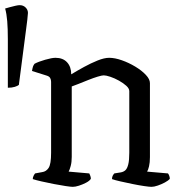

<svg xmlns="http://www.w3.org/2000/svg" viewBox="-80 -724 705 744"><path d="M-49.6 -384V-572Q-49.6 -613 -52 -642Q-54.4 -671 -60.1 -691Q-53.4 -693 -42.5 -696Q-31.6 -699 -20.7 -701.5Q-9.7 -704 -4 -704Q10.2 -704 19.2 -695Q28.3 -686 28.3 -674Q28.3 -668 25.9 -648Q23.5 -628 21.6 -614L-6.9 -395Q-11.6 -391 -22.6 -387.5Q-33.5 -384 -49.6 -384ZM202 0Q195 0 174.5 -3Q154 -6 128.5 -11Q103 -16 81 -21Q59 -26 47 -30Q47 -37 50.5 -43.5Q54 -50 56 -52L83 -57Q99 -59 108.5 -73.5Q118 -88 118 -132V-407Q118 -415 114.5 -421.5Q111 -428 101 -431L44 -449Q46 -461 48 -466.5Q50 -472 54 -477Q69 -485 95 -492.5Q121 -500 135 -500Q164 -500 180 -482.5Q196 -465 196 -436Q219 -450 245.5 -464.5Q272 -479 298 -489.5Q324 -500 343 -500Q365 -500 392 -490.5Q419 -481 444 -466Q469 -451 485 -434Q501 -417 501 -402V-115Q501 -94 497.5 -79.5Q494 -65 490 -59L571 -52Q574 -48 576 -42.5Q578 -37 578 -31Q572 -24 559 -17Q546 -10 531.5 -5Q517 0 507 0Q499 0 478.5 -3Q458 -6 433.5 -11Q409 -16 387 -21Q365 -26 354 -30Q354 -38 357 -43.5Q360 -49 363 -52L388 -56Q399 -58 406 -64.5Q413 -71 417 -87Q421 -103 421 -132V-371Q421 -381 409.5 -391.5Q398 -402 381 -411.5Q364 -421 347.5 -426.5Q331 -432 322 -432Q315 -432 298.5 -427Q282 -422 262 -414Q242 -406 224.5 -399Q207 -392 198 -389V-116Q198 -96 194 -81Q190 -66 186 -59L266 -52Q268 -48 270 -42.5Q272 -37 272 -31Q267 -23 253.5 -16Q240 -9 226 -4.5Q212 0 202 0Z"/></svg>

Font: Texturina 12pt Light
Style: Regular
Weight: 300
Designer: Guillermo Torres Carreño
Foundry: Omnibus-Type
Version: Version 1.002